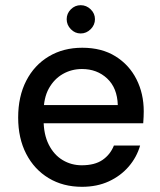

<svg xmlns="http://www.w3.org/2000/svg" viewBox="-20 -708 618 740"><path d="M296 12Q223 12 167.5 -21.5Q112 -55 81 -115Q50 -175 50 -255Q50 -336 81 -396.5Q112 -457 168 -490.5Q224 -524 297 -524Q372 -524 425 -491Q478 -458 506 -402.5Q534 -347 534 -279Q534 -269 533.5 -258Q533 -247 532 -233H123V-303H434Q432 -369 393 -405.5Q354 -442 296 -442Q256 -442 222.5 -423Q189 -404 168.5 -367.5Q148 -331 148 -275V-247Q148 -190 168 -150.5Q188 -111 221.5 -91Q255 -71 295 -71Q345 -71 375 -91.5Q405 -112 419 -147H520Q507 -102 476 -66Q445 -30 399.5 -9Q354 12 296 12ZM291 -579Q269 -579 253 -595.5Q237 -612 237 -634Q237 -656 253 -672Q269 -688 291 -688Q313 -688 329.5 -672Q346 -656 346 -634Q346 -612 329.5 -595.5Q313 -579 291 -579Z"/></svg>

Font: DM Sans 12pt Medium
Style: Regular
Weight: 500
Version: Version 4.004;gftools[0.9.30]